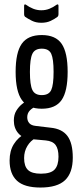

<svg xmlns="http://www.w3.org/2000/svg" viewBox="-20 -649 365 860"><path d="M161 191Q89 191 56 160.5Q23 130 23 70Q23 27 42 -3.5Q61 -34 96 -53L139 -30Q117 -19 102.5 5Q88 29 88 59Q88 96 105.5 112.5Q123 129 163 129Q207 129 224.5 110.5Q242 92 242 53Q242 18 229 0.5Q216 -17 185 -20L119 -26Q82 -29 62 -52Q42 -75 42 -109Q42 -135 53 -153Q64 -171 79 -183Q94 -195 106 -202L146 -174Q126 -167 114 -154.5Q102 -142 102 -124Q102 -108 111 -97.5Q120 -87 140 -85L207 -77Q258 -72 282 -40Q306 -8 306 57Q306 125 271.5 158Q237 191 161 191ZM167 -162Q106 -162 78 -201Q50 -240 50 -327Q50 -414 77.5 -453Q105 -492 167 -492Q229 -492 256 -453Q283 -414 283 -327Q283 -240 256 -201Q229 -162 167 -162ZM167 -223Q199 -223 209.5 -246Q220 -269 220 -327Q220 -385 209.5 -408Q199 -431 167 -431Q136 -431 125 -408Q114 -385 114 -327Q114 -269 125 -246Q136 -223 167 -223ZM165 -547Q141 -547 123 -556Q105 -565 92 -574Q88 -578 88 -585V-623Q88 -628 90.5 -629Q93 -630 96 -628Q111 -617 128.5 -610Q146 -603 165 -603Q185 -603 202 -610Q219 -617 234 -628Q237 -630 239.5 -629Q242 -628 242 -623V-585Q242 -578 238 -574Q225 -564 207 -555.5Q189 -547 165 -547Z"/></svg>

Font: Sofia Sans Extra Condensed
Style: Regular
Weight: 400
Designer: Botio Nikoltchev, Ani Petrova
Foundry: lettersoup
Version: Version 4.101